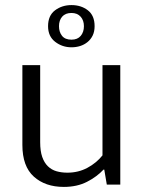

<svg xmlns="http://www.w3.org/2000/svg" viewBox="-20 -726 561 755"><path d="M383 -470H453V0H400L390 -59H387Q361 -31 322 -11Q283 9 231 9Q158 9 113 -31.5Q68 -72 68 -156V-470H138V-167Q138 -132 146 -109Q154 -86 168.5 -72Q183 -58 202.5 -52.5Q222 -47 245 -47Q288 -47 323.5 -66Q359 -85 383 -115ZM169 -623Q169 -665 196.5 -685.5Q224 -706 261 -706Q299 -706 325.5 -685.5Q352 -665 352 -623Q352 -602 344.5 -586.5Q337 -571 324 -560.5Q311 -550 295 -545Q279 -540 261 -540Q225 -540 197 -561.5Q169 -583 169 -623ZM212 -623Q212 -600 224 -585Q236 -570 261 -570Q285 -570 297.5 -585Q310 -600 310 -623Q310 -646 297 -660.5Q284 -675 261 -675Q237 -675 224.5 -660.5Q212 -646 212 -623Z"/></svg>

Font: Ek Mukta Light
Style: Regular
Weight: 300
Designer: Girish Dalvi and Yashodeep Gholap
Foundry: Ek Type
Version: Version 2.538;PS 1.002;hotconv 16.6.51;makeotf.lib2.5.65220;